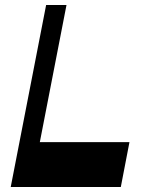

<svg xmlns="http://www.w3.org/2000/svg" viewBox="-20 -750 577 770"><path d="M23 0 165 -730H246.7L104.7 0ZM56.3 0 91 -180H499.2L464.5 0Z"/></svg>

Font: Savate ExtraLight
Style: Italic
Weight: 200
Italic angle: -11°
Designer: Max Esnée
Foundry: Plomb Type
Version: Version 2.000